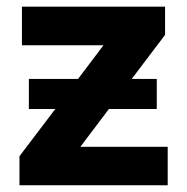

<svg xmlns="http://www.w3.org/2000/svg" viewBox="-20 -548 552 568"><path d="M369.6 -314.5H443.8V-225.6H302.2L217.8 -113.8H476.1V0H37.6V-85.9L143.6 -225.6H65.4V-314.5H210.9L286.1 -414.1H44.9V-528.3H468.3V-444.8Z"/></svg>

Font: Roboto
Style: Bold
Weight: 700
Designer: Google
Version: Version 2.134; 2016; ttfautohint (v1.6)